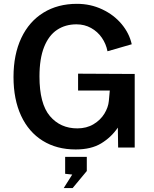

<svg xmlns="http://www.w3.org/2000/svg" viewBox="-20 -770 802 1002"><path d="M381.5 -750Q452.5 -750 513.5 -721.2Q574.5 -692.5 614.8 -644.2Q655 -596 667.5 -539L541 -502.5Q533.5 -541 511.5 -573Q489.5 -605 455.2 -624Q421 -643 379 -643Q321 -643 277.8 -614.2Q234.5 -585.5 210.2 -524.8Q186 -464 186 -371Q186 -228.5 240.5 -164.2Q295 -100 383.5 -100Q432 -100 468.2 -121.8Q504.5 -143.5 524.8 -176.8Q545 -210 548 -243L553 -297.5H387.5V-385.5L683 -384V0H596.5L595 -104Q560.5 -53.5 508.2 -21.8Q456 10 375 10Q276 10 202.8 -35.5Q129.5 -81 90 -166.2Q50.5 -251.5 50.5 -368Q50.5 -485.5 91.2 -571.8Q132 -658 206.8 -704Q281.5 -750 381.5 -750ZM357 141 320 137V48.5H433V122.5L359 211.5H312.5Z"/></svg>

Font: 1883 Sans SemiBold
Style: Regular
Weight: 600
Designer: 1883 Sans project is a fork of Public Sans.
Version: Version 1.009